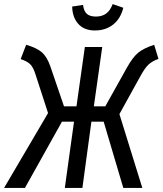

<svg xmlns="http://www.w3.org/2000/svg" viewBox="-39 -919 795 939"><path d="M736 -631Q705 -620 686.5 -602.5Q668 -585 644 -540L545 -361L657 0H564L468 -324H408L364 0H278L323 -324H264L83 0H-19L196 -366L135 -554Q124 -590 108.5 -605Q93 -620 62 -630L89 -700Q141 -685 166 -663Q191 -641 207 -595L274 -399H335L376 -689H461L420 -399H476L581 -587Q610 -639 636.5 -661Q663 -683 715 -700ZM314 -887 367 -895Q371 -864 386 -851Q401 -838 430 -838Q460 -838 480 -852.5Q500 -867 512 -899L564 -881Q551 -828 514.5 -799Q478 -770 425 -770Q373 -770 344 -802Q315 -834 314 -887Z"/></svg>

Font: Fira Sans Compressed
Style: Italic
Weight: 400
Width: 1
Italic angle: -8°
Designer: bBox Type GmbH & Carrois Corporate GbR & Edenspiekermann AG
Foundry: bBox Type GmbH & Carrois Corporate GbR & Edenspiekermann AG
Version: Version 4.301